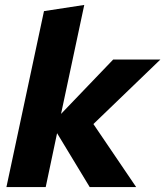

<svg xmlns="http://www.w3.org/2000/svg" viewBox="-20 -757 669 777"><path d="M6 0 158 -712 321 -737 227 -296 438 -516H629L358 -255L531 0H343L211 -218L165 0Z"/></svg>

Font: Red Hat Text VF
Style: Italic
Weight: 400
Italic angle: -12°
Designer: Pentagram, MCKL
Foundry: Pentagram, MCKL
Version: Version 1.023